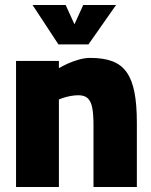

<svg xmlns="http://www.w3.org/2000/svg" viewBox="-20 -746 604 766"><path d="M44 0V-503H215V-474Q230 -483 251 -492.5Q272 -502 295.5 -508.5Q319 -515 340 -515Q393 -515 428.5 -501.5Q464 -488 485.5 -457.5Q507 -427 516.5 -377.5Q526 -328 526 -257V0H353V-247Q353 -290 348 -316Q343 -342 330 -354Q317 -366 293 -366Q279 -366 264.5 -363.5Q250 -361 237 -357Q224 -353 215 -349V0ZM213 -569 110 -726H242L277 -649L312 -726H443L333 -569Z"/></svg>

Font: Cairo Play Black
Style: Regular
Weight: 900
Version: Version 3.119